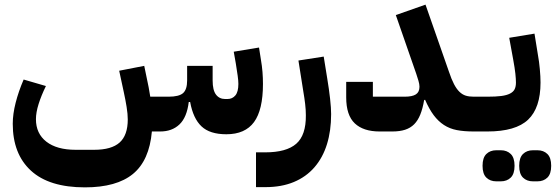

<svg xmlns="http://www.w3.org/2000/svg" viewBox="-20 -567 2397 828"><path d="M956 12Q885 12 849 -22Q813 -56 800 -127H794Q786 -61 754 -30.5Q722 0 671 0H635Q624 125 553.5 183Q483 241 346 241Q192 241 113.5 169Q35 97 35 -33Q35 -75 47.5 -124Q60 -173 82 -224L178 -196Q158 -155 146.5 -118.5Q135 -82 135 -53Q135 9 180 44Q225 79 306 79H386Q461 79 496 47.5Q531 16 531 -52Q531 -75 526 -106Q521 -137 514 -169L494 -262L602 -283L621 -191L628 -150H707Q752 -150 769.5 -165.5Q787 -181 787 -220V-283H897V-220Q897 -178 911.5 -159Q926 -140 951 -140H961Q982 -140 995 -155.5Q1008 -171 1008 -205Q1008 -219 1005 -240.5Q1002 -262 997 -293L988 -344L1097 -362L1105 -311Q1110 -282 1112 -256.5Q1114 -231 1114 -205Q1114 -93 1075.5 -40.5Q1037 12 956 12Z M1084 90H1124Q1215 90 1257.5 53Q1300 16 1299 -70Q1299 -93 1296 -118.5Q1293 -144 1288 -173L1267 -306L1376 -323L1391 -230Q1399 -182 1403.5 -141.5Q1408 -101 1408 -75Q1408 -3 1390 55Q1372 113 1336 154.5Q1300 196 1247 218Q1194 240 1125 240H1084Z M1617 0Q1547 0 1510 -35Q1473 -70 1473 -147V-214H1588V-150H1725Q1758 -150 1773.5 -160Q1789 -170 1789 -193Q1789 -204 1784.5 -219Q1780 -234 1775 -249L1687 -502L1815 -547L1916 -258Q1927 -225 1938 -204Q1949 -183 1961.5 -171Q1974 -159 1988.5 -154.5Q2003 -150 2023 -150H2053V-30L2023 0Q1981 0 1950 -6Q1919 -12 1894.5 -28Q1870 -44 1850.5 -70Q1831 -96 1813 -137L1809 -135Q1803 -99 1792.5 -73Q1782 -47 1766 -31Q1750 -15 1727 -7.5Q1704 0 1672 0Z M2023 -120 2053 -150H2082Q2118 -150 2141.5 -153Q2165 -156 2179.5 -163.5Q2194 -171 2199.5 -182.5Q2205 -194 2205 -211Q2205 -226 2202.5 -249.5Q2200 -273 2193 -311L2176 -404L2285 -422L2300 -329Q2305 -302 2308 -269Q2311 -236 2311 -211Q2311 -102 2257.5 -51Q2204 0 2082 0H2023ZM2278 215Q2252 215 2235.5 199Q2219 183 2219 148Q2219 113 2235.5 97Q2252 81 2278 81H2298Q2324 81 2340.5 97Q2357 113 2357 148Q2357 183 2340.5 199Q2324 215 2298 215ZM2120 215Q2094 215 2077.5 199Q2061 183 2061 148Q2061 113 2077.5 97Q2094 81 2120 81H2140Q2166 81 2182.5 97Q2199 113 2199 148Q2199 183 2182.5 199Q2166 215 2140 215Z"/></svg>

Font: IBM Plex Arabic
Style: Bold
Weight: 700
Designer: Mike Abbink, Paul van der Laan, Pieter van Rosmalen, Wael Morcos, Khajak Apelian
Foundry: Bold Monday
Version: Version 1.0